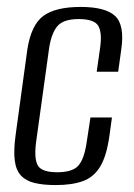

<svg xmlns="http://www.w3.org/2000/svg" viewBox="-20 -524 388 554"><path d="M141 10Q105 10 80 4Q55 -2 40.5 -17.5Q26 -33 22.5 -61.5Q19 -90 25 -134L59 -382Q70 -452 105 -478Q140 -504 213 -504Q284 -504 312 -478Q340 -452 330 -382L321 -317H259L269 -387Q275 -430 263.5 -449.5Q252 -469 207 -469Q164 -469 146.5 -449.5Q129 -430 122 -387L84 -113Q78 -65 89.5 -46Q101 -27 145 -27Q189 -27 206 -46Q223 -65 230 -113L241 -185H303L296 -134Q288 -75 269.5 -44Q251 -13 219.5 -1.5Q188 10 141 10Z"/></svg>

Font: Alumni Sans
Style: Italic
Weight: 400
Italic angle: -8°
Version: Version 1.016